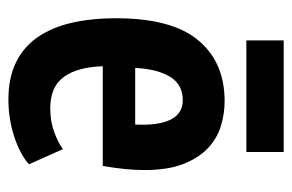

<svg xmlns="http://www.w3.org/2000/svg" viewBox="-142 -556 711 468"><g transform="rotate(90 214.0 -322.5)"><path d="M381 -37Q356 -15 313 -1Q270 13 223 13Q171 13 133.5 -5Q96 -23 72 -57Q48 -91 36.5 -139.5Q25 -188 25 -250Q25 -385 78.5 -449.5Q132 -514 227 -514Q259 -514 289 -504.5Q319 -495 342.5 -472.5Q366 -450 380.5 -412.5Q395 -375 395 -318Q395 -296 392.5 -271Q390 -246 385 -217H142Q144 -155 168 -122Q192 -89 245 -89Q277 -89 303.5 -99Q330 -109 344 -120ZM225 -412Q187 -412 168 -381.5Q149 -351 146 -296H284Q287 -353 272 -382.5Q257 -412 225 -412ZM79 -658H351V-567H79Z"/></g></svg>

Font: PT Sans Narrow
Style: Bold
Weight: 700
Width: 3
Designer: A.Korolkova, O.Umpeleva, V.Yefimov
Foundry: ParaType Ltd
Version: Version 2.003W OFL